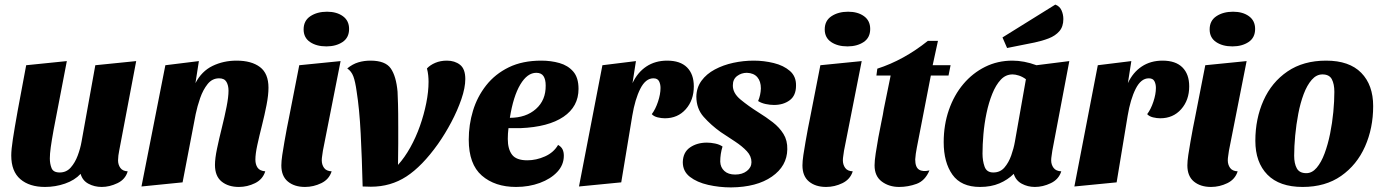

<svg xmlns="http://www.w3.org/2000/svg" viewBox="-20 -794 6020 836"><path d="M176 20Q108 20 68.5 -14Q29 -48 29 -117Q29 -142 36 -188Q43 -234 57 -312Q71 -390 94 -510L271 -528Q251 -421 236.5 -348.5Q222 -276 213.5 -229Q205 -182 201 -153Q197 -124 197 -104Q197 -81 204.5 -62Q212 -43 240 -43Q269 -43 288 -64.5Q307 -86 318.5 -117Q330 -148 335 -177L395 -510L573 -528L499 -138Q497 -129 495.5 -117Q494 -105 494 -96Q494 -77 504 -63Q514 -49 536 -48Q526 -13 491.5 3.5Q457 20 423 20Q391 20 365 6Q339 -8 331 -37Q305 -9 263 5.5Q221 20 176 20Z M1020 20Q974 20 945 -3.5Q916 -27 916 -76Q916 -104 925 -147Q934 -190 946 -238Q958 -286 966.5 -329Q975 -372 975 -399Q975 -422 966 -437.5Q957 -453 934 -453Q904 -453 884 -428Q864 -403 851.5 -367Q839 -331 832 -297L775 0L596 18L700 -510L846 -528L831 -432Q858 -484 905.5 -507Q953 -530 1010 -530Q1075 -530 1112 -502Q1149 -474 1149 -412Q1149 -380 1140.5 -336.5Q1132 -293 1120.5 -247.5Q1109 -202 1100.5 -163Q1092 -124 1092 -99Q1092 -78 1101.5 -64Q1111 -50 1135 -48Q1124 -13 1090.5 3.5Q1057 20 1020 20Z M1401 -592Q1358 -592 1330 -611Q1302 -630 1302 -666Q1302 -704 1331.5 -723.5Q1361 -743 1404 -743Q1446 -743 1473 -723.5Q1500 -704 1500 -668Q1500 -630 1471.5 -611Q1443 -592 1401 -592ZM1308 20Q1262 20 1233.5 -3.5Q1205 -27 1205 -74Q1205 -92 1209 -119Q1213 -146 1218.5 -177Q1224 -208 1229 -235Q1234 -262 1238 -280L1283 -510L1463 -528L1386 -138Q1385 -129 1383 -117Q1381 -105 1381 -96Q1381 -77 1391 -63Q1401 -49 1424 -48Q1413 -13 1379 3.5Q1345 20 1308 20Z M1595 19Q1586 19 1577 18.5Q1568 18 1559 18Q1556 -105 1550.5 -212.5Q1545 -320 1533 -395Q1527 -439 1518.5 -461.5Q1510 -484 1492 -496Q1515 -515 1540 -522.5Q1565 -530 1593 -530Q1658 -530 1681.5 -496Q1705 -462 1711 -395Q1712 -374 1713 -341Q1714 -308 1714 -238Q1714 -208 1714 -168.5Q1714 -129 1713 -76Q1742 -108 1766.5 -152Q1791 -196 1808.5 -245.5Q1826 -295 1836 -345Q1846 -395 1846 -438Q1846 -451 1844.5 -466Q1843 -481 1839 -496Q1853 -511 1875.5 -520.5Q1898 -530 1926 -530Q1960 -530 1983 -512Q2006 -494 2006 -450Q2006 -412 1989 -362.5Q1972 -313 1945 -262Q1918 -211 1887 -167Q1818 -70 1749.5 -25.5Q1681 19 1595 19Z M2227 20Q2135 20 2078 -29.5Q2021 -79 2021 -186Q2021 -251 2039.5 -312Q2058 -373 2097 -422.5Q2136 -472 2195.5 -501Q2255 -530 2337 -530Q2379 -530 2416 -519.5Q2453 -509 2476 -482.5Q2499 -456 2499 -407Q2499 -330 2433.5 -285.5Q2368 -241 2246 -236Q2233 -236 2219.5 -236Q2206 -236 2194 -236Q2191 -212 2191 -189Q2191 -145 2209.5 -120.5Q2228 -96 2276 -96Q2315 -96 2353 -113Q2391 -130 2410 -163Q2424 -155 2429.5 -143.5Q2435 -132 2435 -116Q2435 -76 2406.5 -45.5Q2378 -15 2330.5 2.5Q2283 20 2227 20ZM2200 -281Q2270 -281 2313.5 -319.5Q2357 -358 2356 -422Q2356 -448 2346.5 -462.5Q2337 -477 2315 -477Q2276 -477 2245.5 -426Q2215 -375 2200 -281Z M2501 18 2603 -510 2749 -528 2734 -432Q2756 -479 2794.5 -504.5Q2833 -530 2885 -530Q2942 -530 2971.5 -500.5Q3001 -471 3001 -418Q3001 -358 2966 -318.5Q2931 -279 2875 -279Q2860 -279 2843.5 -283Q2827 -287 2818 -297Q2834 -318 2845 -351Q2856 -384 2856 -411Q2856 -428 2849.5 -440.5Q2843 -453 2825 -453Q2791 -453 2768 -407.5Q2745 -362 2733 -290L2685 0Z M3163 22Q3112 22 3063.5 11Q3015 0 2984 -24Q2953 -48 2953 -88Q2954 -131 2984.5 -152Q3015 -173 3058 -173Q3075 -173 3094 -169Q3113 -165 3126 -156Q3116 -124 3116 -90Q3117 -65 3134 -49.5Q3151 -34 3181 -34Q3212 -34 3232 -49.5Q3252 -65 3252 -88Q3252 -114 3232 -135.5Q3212 -157 3181 -177.5Q3150 -198 3118 -219Q3076 -249 3044 -285Q3012 -321 3012 -374Q3013 -413 3034.5 -442.5Q3056 -472 3092.5 -491.5Q3129 -511 3173 -520.5Q3217 -530 3262 -530Q3306 -530 3349 -519.5Q3392 -509 3419.5 -485Q3447 -461 3446 -421Q3446 -378 3418.5 -357.5Q3391 -337 3350 -337Q3333 -337 3314 -341Q3295 -345 3281 -354Q3292 -380 3293 -409Q3293 -440 3277.5 -458Q3262 -476 3232 -477Q3208 -477 3189.5 -463Q3171 -449 3171 -423Q3170 -389 3204.5 -360.5Q3239 -332 3282 -305Q3316 -284 3345 -261.5Q3374 -239 3391.5 -210.5Q3409 -182 3408 -144Q3407 -71 3341 -25Q3275 21 3163 22Z M3670 -592Q3627 -592 3599 -611Q3571 -630 3571 -666Q3571 -704 3600.5 -723.5Q3630 -743 3673 -743Q3715 -743 3742 -723.5Q3769 -704 3769 -668Q3769 -630 3740.5 -611Q3712 -592 3670 -592ZM3577 20Q3531 20 3502.5 -3.5Q3474 -27 3474 -74Q3474 -92 3478 -119Q3482 -146 3487.5 -177Q3493 -208 3498 -235Q3503 -262 3507 -280L3552 -510L3732 -528L3655 -138Q3654 -129 3652 -117Q3650 -105 3650 -96Q3650 -77 3660 -63Q3670 -49 3693 -48Q3682 -13 3648 3.5Q3614 20 3577 20Z M3895 20Q3851 20 3819.5 -3.5Q3788 -27 3788 -74Q3788 -94 3793 -126.5Q3798 -159 3804.5 -195.5Q3811 -232 3818 -264.5Q3825 -297 3828 -318L3858 -465H3796L3800 -495Q3915 -532 4020 -616H4064L4041 -510H4119L4110 -465H4033L3972 -151Q3969 -137 3967.5 -124.5Q3966 -112 3965 -100Q3965 -66 3981.5 -55.5Q3998 -45 4027 -52Q4008 -7 3971 6.5Q3934 20 3895 20Z M4247 20Q4165 20 4127 -33.5Q4089 -87 4089 -175Q4089 -250 4111.5 -315Q4134 -380 4174.5 -428Q4215 -476 4269.5 -503Q4324 -530 4388 -530Q4439 -530 4493 -510L4636 -528L4562 -138Q4561 -129 4559 -117Q4557 -105 4557 -96Q4557 -77 4567.5 -63Q4578 -49 4601 -48Q4590 -13 4555.5 3.5Q4521 20 4486 20Q4455 20 4429 6Q4403 -8 4394 -37Q4368 -11 4331.5 4.5Q4295 20 4247 20ZM4305 -43Q4335 -43 4353.5 -64.5Q4372 -86 4383 -117Q4394 -148 4399 -177L4447 -449Q4432 -460 4416.5 -465Q4401 -470 4389 -470Q4359 -470 4337.5 -447Q4316 -424 4300.5 -385.5Q4285 -347 4275.5 -301.5Q4266 -256 4262 -210Q4258 -164 4258 -125Q4258 -94 4267 -68.5Q4276 -43 4305 -43ZM4365 -585 4345 -631 4575 -774Q4594 -767 4602 -749Q4610 -731 4610 -711Q4610 -678 4592.5 -658Q4575 -638 4546.5 -627Q4518 -616 4485 -609Z M4658 18 4760 -510 4906 -528 4891 -432Q4913 -479 4951.5 -504.5Q4990 -530 5042 -530Q5099 -530 5128.5 -500.5Q5158 -471 5158 -418Q5158 -358 5123 -318.5Q5088 -279 5032 -279Q5017 -279 5000.5 -283Q4984 -287 4975 -297Q4991 -318 5002 -351Q5013 -384 5013 -411Q5013 -428 5006.5 -440.5Q5000 -453 4982 -453Q4948 -453 4925 -407.5Q4902 -362 4890 -290L4842 0Z M5346 -592Q5303 -592 5275 -611Q5247 -630 5247 -666Q5247 -704 5276.5 -723.5Q5306 -743 5349 -743Q5391 -743 5418 -723.5Q5445 -704 5445 -668Q5445 -630 5416.5 -611Q5388 -592 5346 -592ZM5253 20Q5207 20 5178.5 -3.5Q5150 -27 5150 -74Q5150 -92 5154 -119Q5158 -146 5163.5 -177Q5169 -208 5174 -235Q5179 -262 5183 -280L5228 -510L5408 -528L5331 -138Q5330 -129 5328 -117Q5326 -105 5326 -96Q5326 -77 5336 -63Q5346 -49 5369 -48Q5358 -13 5324 3.5Q5290 20 5253 20Z M5652 20Q5551 20 5498.5 -33.5Q5446 -87 5446 -181Q5446 -277 5481.5 -356.5Q5517 -436 5586 -483Q5655 -530 5754 -530Q5855 -530 5907 -477Q5959 -424 5959 -332Q5959 -236 5923.5 -156Q5888 -76 5819.5 -28Q5751 20 5652 20ZM5668 -40Q5693 -40 5713 -63.5Q5733 -87 5747.5 -126Q5762 -165 5771.5 -212Q5781 -259 5785.5 -306.5Q5790 -354 5790 -394Q5790 -428 5779 -449Q5768 -470 5738 -470Q5712 -470 5691.5 -446.5Q5671 -423 5656.5 -384.5Q5642 -346 5633 -299Q5624 -252 5619.5 -204Q5615 -156 5615 -116Q5615 -82 5626.5 -61Q5638 -40 5668 -40Z"/></svg>

Font: Sansita Swashed
Style: Bold
Weight: 700
Designer: Pablo Cosgaya
Foundry: Omnibus-Type
Version: Version 1.003; ttfautohint (v1.8.3)